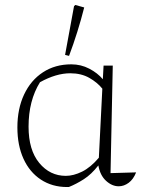

<svg xmlns="http://www.w3.org/2000/svg" viewBox="-20 -745 585 773"><path d="M257 8Q254 8 250 8Q190 8 144.5 -22Q99 -52 74.5 -106Q50 -160 50 -232Q50 -307 77 -364.5Q104 -422 153 -454Q202 -486 267 -486Q306 -486 339.5 -468.5Q373 -451 394 -426L397 -481H434L425 -48L528 -51Q517 -23 498 -9Q479 5 458 5Q431 5 407 -17Q383 -39 376 -79Q348 -43 317.5 -23.5Q287 -4 257 8ZM95 -235Q95 -141 138 -89Q181 -37 245 -37Q276 -37 310.5 -54Q345 -71 378 -110L392 -388Q372 -413 339.5 -431.5Q307 -450 263 -450Q206 -450 141 -414Q95 -340 95 -235ZM258 -520 242 -524 278 -720 283 -725 319 -715Q294 -616 258 -520Z"/></svg>

Font: Piazzolla ExtraLight
Style: Regular
Weight: 200
Designer: Juan Pablo del Peral
Foundry: Huerta Tipografica
Version: Version 1.330